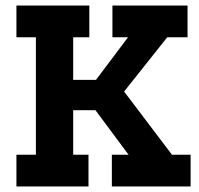

<svg xmlns="http://www.w3.org/2000/svg" viewBox="-20 -670 714 690"><path d="M665 0V-114H598L426 -341L581 -536H654V-650H384V-536H440L325 -383H243V-536H301V-650H39V-536H109V-114H39V0H298V-114H243V-274H323L442 -114H382V0Z"/></svg>

Font: Zilla Slab Bold
Style: Regular
Weight: 700
Designer: Typotheque.com
Foundry: Typotheque type foundry
Version: Version 1.3; 2018